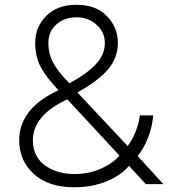

<svg xmlns="http://www.w3.org/2000/svg" viewBox="-20 -769 748 802"><path d="M289.1 13.2Q182.1 13.2 121.1 -42.5Q60.1 -98.1 60.1 -183.1Q60.1 -315.9 224.1 -392.1Q172.4 -446.8 149.7 -489.7Q127 -532.7 127 -589.8Q127 -655.8 172.9 -702.4Q218.8 -749 299.8 -749Q380.4 -749 426.3 -702.1Q472.2 -655.3 472.2 -589.8Q472.2 -527.3 431.6 -479.5Q391.1 -431.6 303.2 -382.8L513.2 -159.2Q532.7 -184.1 546.9 -220.2Q561 -256.3 564 -287.1H620.1Q611.3 -190.4 555.2 -117.2L662.1 0H588.9L519 -76.2Q485.4 -36.6 425.5 -11.7Q365.7 13.2 289.1 13.2ZM117.2 -182.1Q117.2 -147 132.1 -119.1Q147 -91.3 171.9 -75Q196.8 -58.6 226.6 -50.3Q256.3 -42 289.1 -42Q350.6 -42 400.6 -64Q450.7 -85.9 479 -119.1L261.2 -354Q117.2 -287.6 117.2 -182.1ZM182.1 -589.8Q182.1 -543.9 202.1 -506.8Q222.2 -469.7 270 -420.9Q341.3 -459.5 379.6 -499.8Q418 -540 418 -589.8Q418 -634.3 383.5 -665.5Q349.1 -696.8 299.8 -696.8Q249 -696.8 215.6 -667Q182.1 -637.2 182.1 -589.8Z"/></svg>

Font: Kreadon Light
Style: Regular
Weight: 300
Designer: kohakuno
Foundry: StudioGnu
Version: Version 1.000;Glyphs 3.1.2 (3151)